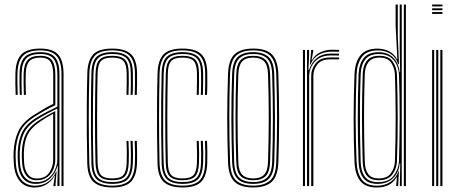

<svg xmlns="http://www.w3.org/2000/svg" viewBox="-20 -820 2027 846"><path d="M251 0V-492.5Q251 -549 229.2 -573.5Q207.5 -598 157.5 -598Q105.2 -598 82 -574.8Q58.8 -551.5 57 -498.5Q56.2 -476.8 56.8 -451.5Q57.2 -426.2 58 -402H49Q48 -427 47.6 -452Q47.2 -477 48 -498.8Q49.8 -556.2 75.2 -581.1Q100.8 -606 157.5 -606Q212.5 -606 236.2 -579.6Q260 -553.2 260 -492.5V0ZM233 0V-22.2L235 -87.8H233Q224.5 -56 199.8 -32.9Q175 -9.8 136.8 -9.8Q102 -9.8 81.9 -33.2Q61.8 -56.8 59.2 -100.2Q58.2 -116.8 57.9 -127.6Q57.5 -138.5 58.2 -150.8Q60.2 -198 76.1 -234.1Q92 -270.2 137 -299Q160 -313.5 186.9 -327.4Q213.8 -341.2 232.8 -350V-492.5Q232.8 -540.5 215.4 -561.4Q198 -582.2 157.5 -582.2Q115 -582.2 95.9 -562.6Q76.8 -543 75.2 -497.8Q74.5 -476 74.9 -450.8Q75.2 -425.5 76 -402H67.2Q66.2 -426.2 65.9 -451.8Q65.5 -477.2 66.2 -498Q67.8 -547.2 89 -568.8Q110.2 -590.2 157.5 -590.2Q202.8 -590.2 222.4 -567.5Q242 -544.8 242 -492.5V0ZM133 6.2Q90.8 6.2 67.4 -21.8Q44 -49.8 41 -99.2Q39.8 -115.5 39.6 -128.6Q39.5 -141.8 40 -151.8Q42.5 -202.5 60.8 -241.9Q79 -281.2 129.2 -313.2Q152.5 -328 172.9 -340Q193.2 -352 214.5 -362.2V-492.5Q214.5 -527.8 202.8 -547Q191 -566.2 157.5 -566.2Q123.2 -566.2 108.9 -549.6Q94.5 -533 93.5 -497Q92.8 -478 93 -455.1Q93.2 -432.2 94.2 -402H85.2Q84.2 -432.5 84 -455.4Q83.8 -478.2 84.2 -497.5Q85.8 -538 102.5 -556.1Q119.2 -574.2 157.5 -574.2Q195.5 -574.2 209.6 -553.5Q223.8 -532.8 223.8 -492.5V-356.5Q199.2 -345 176.1 -332Q153 -319 132.5 -305.8Q85.5 -275.8 68.4 -238.1Q51.2 -200.5 49 -151.2Q48.5 -137.8 48.8 -127.1Q49 -116.5 50 -99.8Q53 -52.5 74.9 -27.1Q96.8 -1.8 135 -1.8Q167.8 -1.8 191.8 -18.9Q215.8 -36 227.2 -64.2H229.2L224.8 -9.2V0H215.5V-4.5L221.8 -45H220Q207.2 -21.2 184.5 -7.5Q161.8 6.2 133 6.2ZM139.2 -17.5Q170.2 -17.5 191 -33.1Q211.8 -48.8 222.1 -71.6Q232.5 -94.5 232.5 -115.5V-341.8Q212 -332.2 187.1 -318.9Q162.2 -305.5 141 -292Q102.2 -266.8 85.6 -233.5Q69 -200.2 67 -149Q66.5 -136 67 -125.9Q67.5 -115.8 68.2 -101Q70.8 -59.5 89.5 -38.5Q108.2 -17.5 139.2 -17.5ZM140.5 -25.8Q112.2 -25.8 96.1 -45.9Q80 -66 77.5 -101.5Q75.5 -129 76.2 -148.8Q78.2 -198.5 93.9 -229.9Q109.5 -261.2 144.8 -285Q161.2 -296.2 182.4 -308.5Q203.5 -320.8 223.5 -330.5V-114.8Q223.5 -94.2 215 -73.6Q206.5 -53 188.2 -39.4Q170 -25.8 140.5 -25.8ZM141.5 -33.5Q180 -33.5 197.1 -59.6Q214.2 -85.8 214.2 -114.5V-319Q198.5 -310.5 181.9 -300.4Q165.2 -290.2 148.2 -278Q115.8 -254.8 101.4 -225.8Q87 -196.8 85.2 -148.5Q85 -137.8 85.2 -127.2Q85.5 -116.8 86.2 -102.5Q88.2 -71.2 102.4 -52.4Q116.5 -33.5 141.5 -33.5Z M474.8 6Q419.5 6 392.8 -17.8Q366 -41.5 364.5 -101.2Q363 -161.8 362.5 -229.8Q362 -297.8 362.5 -366.4Q363 -435 364.8 -497.5Q366.2 -554.2 390.9 -580.1Q415.5 -606 474.5 -606Q530.2 -606 556.6 -581.9Q583 -557.8 583.8 -498.8Q583.8 -479 583.9 -453.6Q584 -428.2 582.8 -402H573.5Q574.8 -426.2 574.8 -451.6Q574.8 -477 574.5 -498.5Q573.8 -552.2 550.6 -575.1Q527.5 -598 474.5 -598Q419.5 -598 397.4 -573.9Q375.2 -549.8 373.8 -497Q371.2 -402.8 371.2 -298.4Q371.2 -194 373.5 -101.8Q375 -46.8 399.1 -24.4Q423.2 -2 474.8 -2Q527 -2 549.8 -24.6Q572.5 -47.2 574.5 -101.5Q575.2 -122.5 575.1 -145.4Q575 -168.2 573.5 -199.2H582.8Q583.8 -173.8 584.1 -150.2Q584.5 -126.8 583.8 -101.2Q581.5 -44 556.9 -19Q532.2 6 474.8 6ZM474.8 -9.8Q426.8 -9.8 405.4 -30.9Q384 -52 382.8 -102Q381.2 -165.5 380.8 -234.9Q380.2 -304.2 380.8 -371.6Q381.2 -439 382.8 -496.5Q384 -550 406 -570.1Q428 -590.2 474.5 -590.2Q522.8 -590.2 543.8 -569.4Q564.8 -548.5 565.5 -498Q565.5 -479.5 565.6 -454.9Q565.8 -430.2 564.5 -402H555.2Q556.8 -431 556.6 -456.1Q556.5 -481.2 556.2 -498Q556 -545.2 537 -563.8Q518 -582.2 474.5 -582.2Q431.8 -582.2 412.4 -563.8Q393 -545.2 391.8 -496Q390.5 -444.5 389.8 -378Q389 -311.5 389.4 -240.2Q389.8 -169 391.5 -103.8Q392.5 -55.8 411.6 -36.8Q430.8 -17.8 474.8 -17.8Q518.5 -17.8 536.6 -36.5Q554.8 -55.2 556.2 -102Q557 -122 556.9 -145.2Q556.8 -168.5 555.2 -199.2H564.5Q566 -166 566.1 -143.8Q566.2 -121.5 565.5 -102Q563.2 -51.5 543.2 -30.6Q523.2 -9.8 474.8 -9.8ZM474.8 -25.8Q435.5 -25.8 418.6 -42.6Q401.8 -59.5 400.8 -104Q398.5 -194.2 398.6 -298.4Q398.8 -402.5 401 -495.8Q402 -540.2 418.5 -557.2Q435 -574.2 474.5 -574.2Q514 -574.2 530.5 -557.4Q547 -540.5 547.2 -497.5Q547.5 -477 547.5 -453.9Q547.5 -430.8 546.2 -402H537.2Q538.5 -431.8 538.4 -455Q538.2 -478.2 538.2 -497.2Q537.8 -535.5 524.2 -550.9Q510.8 -566.2 474.5 -566.2Q439 -566.2 424.9 -551Q410.8 -535.8 410 -495.5Q408 -411.2 407.8 -309.5Q407.5 -207.8 410 -103.8Q410.8 -64.8 424.6 -49.2Q438.5 -33.8 474.8 -33.8Q510.5 -33.8 523.8 -49.1Q537 -64.5 538.2 -103.2Q538.8 -124.2 538.8 -146.4Q538.8 -168.5 537.2 -199.2H546.2Q547.8 -168 547.9 -144.9Q548 -121.8 547.2 -102.8Q545.8 -59.5 529.9 -42.6Q514 -25.8 474.8 -25.8Z M784.2 6Q729 6 702.2 -17.8Q675.5 -41.5 674 -101.2Q672.5 -161.8 672 -229.8Q671.5 -297.8 672 -366.4Q672.5 -435 674.2 -497.5Q675.8 -554.2 700.4 -580.1Q725 -606 784 -606Q839.8 -606 866.1 -581.9Q892.5 -557.8 893.2 -498.8Q893.2 -479 893.4 -453.6Q893.5 -428.2 892.2 -402H883Q884.2 -426.2 884.2 -451.6Q884.2 -477 884 -498.5Q883.2 -552.2 860.1 -575.1Q837 -598 784 -598Q729 -598 706.9 -573.9Q684.8 -549.8 683.2 -497Q680.8 -402.8 680.8 -298.4Q680.8 -194 683 -101.8Q684.5 -46.8 708.6 -24.4Q732.8 -2 784.2 -2Q836.5 -2 859.2 -24.6Q882 -47.2 884 -101.5Q884.8 -122.5 884.6 -145.4Q884.5 -168.2 883 -199.2H892.2Q893.2 -173.8 893.6 -150.2Q894 -126.8 893.2 -101.2Q891 -44 866.4 -19Q841.8 6 784.2 6ZM784.2 -9.8Q736.2 -9.8 714.9 -30.9Q693.5 -52 692.2 -102Q690.8 -165.5 690.2 -234.9Q689.8 -304.2 690.2 -371.6Q690.8 -439 692.2 -496.5Q693.5 -550 715.5 -570.1Q737.5 -590.2 784 -590.2Q832.2 -590.2 853.2 -569.4Q874.2 -548.5 875 -498Q875 -479.5 875.1 -454.9Q875.2 -430.2 874 -402H864.8Q866.2 -431 866.1 -456.1Q866 -481.2 865.8 -498Q865.5 -545.2 846.5 -563.8Q827.5 -582.2 784 -582.2Q741.2 -582.2 721.9 -563.8Q702.5 -545.2 701.2 -496Q700 -444.5 699.2 -378Q698.5 -311.5 698.9 -240.2Q699.2 -169 701 -103.8Q702 -55.8 721.1 -36.8Q740.2 -17.8 784.2 -17.8Q828 -17.8 846.1 -36.5Q864.2 -55.2 865.8 -102Q866.5 -122 866.4 -145.2Q866.2 -168.5 864.8 -199.2H874Q875.5 -166 875.6 -143.8Q875.8 -121.5 875 -102Q872.8 -51.5 852.8 -30.6Q832.8 -9.8 784.2 -9.8ZM784.2 -25.8Q745 -25.8 728.1 -42.6Q711.2 -59.5 710.2 -104Q708 -194.2 708.1 -298.4Q708.2 -402.5 710.5 -495.8Q711.5 -540.2 728 -557.2Q744.5 -574.2 784 -574.2Q823.5 -574.2 840 -557.4Q856.5 -540.5 856.8 -497.5Q857 -477 857 -453.9Q857 -430.8 855.8 -402H846.8Q848 -431.8 847.9 -455Q847.8 -478.2 847.8 -497.2Q847.2 -535.5 833.8 -550.9Q820.2 -566.2 784 -566.2Q748.5 -566.2 734.4 -551Q720.2 -535.8 719.5 -495.5Q717.5 -411.2 717.2 -309.5Q717 -207.8 719.5 -103.8Q720.2 -64.8 734.1 -49.2Q748 -33.8 784.2 -33.8Q820 -33.8 833.2 -49.1Q846.5 -64.5 847.8 -103.2Q848.2 -124.2 848.2 -146.4Q848.2 -168.5 846.8 -199.2H855.8Q857.2 -168 857.4 -144.9Q857.5 -121.8 856.8 -102.8Q855.2 -59.5 839.4 -42.6Q823.5 -25.8 784.2 -25.8Z M1095.5 6Q1038.2 6 1012.4 -20.1Q986.5 -46.2 984.8 -105.5Q981.2 -205.5 981.2 -299.4Q981.2 -393.2 984.8 -494.8Q987 -557.2 1014.5 -581.6Q1042 -606 1095.5 -606Q1153.5 -606 1178.9 -579.5Q1204.2 -553 1206.5 -493.8Q1209.8 -394.2 1209.9 -300Q1210 -205.8 1206.5 -104.8Q1204.2 -42.8 1176.8 -18.4Q1149.2 6 1095.5 6ZM1095.5 -2Q1143 -2 1169.1 -23.8Q1195.2 -45.5 1197.2 -104.8Q1200.8 -206 1200.8 -298.8Q1200.8 -391.5 1197.2 -493.2Q1195.5 -547.5 1172.5 -572.8Q1149.5 -598 1095.5 -598Q1044.5 -598 1020 -574.2Q995.5 -550.5 993.5 -492.2Q990.5 -402 990.4 -306.2Q990.2 -210.5 993.8 -105Q995.8 -46.5 1021.4 -24.2Q1047 -2 1095.5 -2ZM1095.5 -9.8Q1047.5 -9.8 1026 -32.5Q1004.5 -55.2 1002.8 -107.5Q999.8 -197 999.5 -295Q999.2 -393 1002.8 -492.5Q1004.5 -546.5 1027 -568.4Q1049.5 -590.2 1095.5 -590.2Q1140.2 -590.2 1163.4 -569.1Q1186.5 -548 1188.2 -494.2Q1191.2 -397.2 1191.5 -302.5Q1191.8 -207.8 1188.5 -107Q1186.5 -53.5 1164.1 -31.6Q1141.8 -9.8 1095.5 -9.8ZM1095.5 -17.8Q1137 -17.8 1157.2 -37.8Q1177.5 -57.8 1179.2 -107.2Q1182.2 -195.2 1182.4 -292.2Q1182.5 -389.2 1179.2 -492Q1177.8 -542.2 1157.2 -562.2Q1136.8 -582.2 1095.5 -582.2Q1054 -582.2 1033.8 -562.1Q1013.5 -542 1011.8 -492.2Q1009 -404.8 1008.8 -308Q1008.5 -211.2 1011.8 -107.2Q1013.5 -56.8 1034.4 -37.2Q1055.2 -17.8 1095.5 -17.8ZM1095.5 -25.8Q1060.2 -25.8 1041.2 -43.2Q1022.2 -60.8 1021 -107.5Q1014.5 -298.2 1021 -491.8Q1022.2 -536.8 1040.2 -555.5Q1058.2 -574.2 1095.5 -574.2Q1131 -574.2 1149.9 -556.5Q1168.8 -538.8 1170.2 -492Q1173.2 -397.2 1173.4 -300.5Q1173.5 -203.8 1170.2 -107.8Q1168.8 -62.2 1150.5 -44Q1132.2 -25.8 1095.5 -25.8ZM1095.5 -33.8Q1129 -33.8 1144.4 -51Q1159.8 -68.2 1161 -108Q1164 -199 1164.2 -293.6Q1164.5 -388.2 1161 -491.8Q1159.8 -534 1143.4 -550.1Q1127 -566.2 1095.5 -566.2Q1061.8 -566.2 1046.5 -548.8Q1031.2 -531.2 1030 -491.2Q1026.8 -393.8 1026.8 -302Q1026.8 -210.2 1030 -107.8Q1031.2 -66 1047.6 -49.9Q1064 -33.8 1095.5 -33.8Z M1345 -535.8 1350.8 -590.8V-600H1360.2V-595.5L1353 -555H1354.8Q1366.5 -577.5 1390.8 -589.1Q1415 -600.8 1442 -600.8Q1454.8 -600.8 1474 -600.2V-592Q1456.8 -592.5 1442.5 -592.5Q1410 -592.5 1385.2 -579Q1360.5 -565.5 1348 -535.8ZM1332.8 0V-600H1342V-577.8L1339.2 -512.2H1342.2Q1352 -545.5 1376.8 -564.8Q1401.5 -584 1439.2 -584Q1448.2 -584 1457.6 -583.9Q1467 -583.8 1474 -583.5V-575.2Q1466.8 -575.5 1457.1 -575.6Q1447.5 -575.8 1438.2 -575.8Q1404.5 -575.8 1383.4 -561.6Q1362.2 -547.5 1352.2 -526.4Q1342.2 -505.2 1342.2 -484.5V0ZM1314.8 0V-600H1323.8V0ZM1351.2 0V-485.2Q1351.2 -516.2 1371.5 -541.5Q1391.8 -566.8 1435.5 -566.8H1474V-558.5H1435.5Q1396.2 -558.5 1378.5 -536.5Q1360.8 -514.5 1360.8 -485.5V0Z M1768.5 0H1759.5V-800H1768.5ZM1750.2 0H1741.8L1743.5 -100.2H1741.2Q1737.5 -59.2 1711.5 -34.5Q1685.5 -9.8 1643.5 -9.8Q1601.5 -9.8 1581.8 -34.4Q1562 -59 1560 -107.5Q1556.5 -201.2 1556.4 -295.1Q1556.2 -389 1560 -492.5Q1561.8 -536.8 1582.1 -563.4Q1602.5 -590 1648.8 -590Q1689 -590 1713 -565.5Q1737 -541 1740.8 -502H1743L1741.2 -609.8V-800H1750.2ZM1640.2 6.2Q1590.2 6.2 1567.4 -22.6Q1544.5 -51.5 1542 -107.2Q1538.2 -199.5 1538.2 -294.6Q1538.2 -389.8 1542 -492.2Q1544.2 -547.5 1568.5 -576.6Q1592.8 -605.8 1643.5 -605.8Q1670.8 -605.8 1693.9 -594.2Q1717 -582.8 1728.5 -559.8H1730.8L1723.2 -706V-800H1732.8V-664.5L1738 -537.8H1734.5Q1724.2 -568 1700.8 -582.9Q1677.2 -597.8 1645.8 -597.8Q1595 -597.8 1574 -568.1Q1553 -538.5 1551.2 -492.8Q1547.2 -394.5 1547.2 -300.8Q1547.2 -207 1551.2 -107.2Q1553.2 -57.8 1573.6 -29.8Q1594 -1.8 1641.8 -1.8Q1677 -1.8 1702 -19.8Q1727 -37.8 1735.5 -65.5H1737.8L1734.2 0H1725.8L1726 -5.8L1728.8 -38.5H1727Q1701.5 6.2 1640.2 6.2ZM1647 -17.5Q1694.2 -17.5 1715.6 -47.1Q1737 -76.8 1738 -109.8Q1740.8 -206.8 1741 -301.2Q1741.2 -395.8 1738 -490.5Q1737.2 -512 1728.4 -533.1Q1719.5 -554.2 1700.4 -568.1Q1681.2 -582 1650 -582Q1607.8 -582 1589.1 -557.5Q1570.5 -533 1569.2 -492.5Q1566.8 -422.8 1566.1 -360.9Q1565.5 -299 1566.2 -237.4Q1567 -175.8 1569.2 -107.2Q1570.5 -65.5 1587.8 -41.5Q1605 -17.5 1647 -17.5ZM1648.8 -25.8Q1611.2 -25.8 1595.2 -47.5Q1579.2 -69.2 1578.2 -107.8Q1574.8 -212 1575 -305.4Q1575.2 -398.8 1578.2 -492.5Q1579.2 -531.2 1596.8 -552.8Q1614.2 -574.2 1651.2 -574.2Q1694.2 -574.2 1711.2 -547.6Q1728.2 -521 1729.2 -490.8Q1732.2 -396 1732.4 -303.1Q1732.5 -210.2 1729.2 -110Q1728.2 -77.8 1709.2 -51.8Q1690.2 -25.8 1648.8 -25.8ZM1649 -33.8Q1686.5 -33.8 1702.9 -57.2Q1719.2 -80.8 1720.2 -110Q1723.5 -211 1723.4 -304.8Q1723.2 -398.5 1720.2 -490.5Q1719.2 -518.5 1704.4 -542.4Q1689.5 -566.2 1651.5 -566.2Q1618.8 -566.2 1603.5 -546.2Q1588.2 -526.2 1587.2 -492Q1584 -396.8 1584 -303.5Q1584 -210.2 1587.2 -108Q1588.2 -72.8 1602.4 -53.2Q1616.5 -33.8 1649 -33.8Z M1884 -791.8V-800H1929.5V-791.8ZM1884 -775V-783.2H1929.5V-775ZM1884 -758.5V-766.8H1929.5V-758.5ZM1920.2 0V-600H1929.5V0ZM1884 0V-600H1893V0ZM1902 0V-600H1911.2V0Z"/></svg>

Font: Big Shoulders Inline Display Light
Style: Regular
Weight: 300
Designer: Patric King
Foundry: XO Type Co
Version: Version 1.000